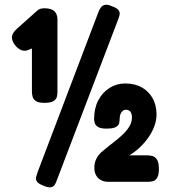

<svg xmlns="http://www.w3.org/2000/svg" viewBox="-20 -757 722 812"><path d="M163 28Q142 20 136 10.5Q130 1 133 -9Q136 -19 139 -29L397 -708Q401 -718 407 -726Q413 -734 424 -736.5Q435 -739 455 -730Q477 -722 482.5 -712.5Q488 -703 485.5 -693Q483 -683 479 -673L220 6Q217 16 211.5 24.5Q206 33 195 35Q184 37 163 28ZM168 -322Q143 -322 132 -329.5Q121 -337 118 -348Q115 -359 115 -368V-552Q108 -549 102 -546.5Q96 -544 90 -543Q79 -541 68 -546Q57 -551 47 -562Q31 -580 30.5 -598Q30 -616 51 -635L133 -708Q143 -718 151.5 -720Q160 -722 169 -722Q196 -722 209.5 -710Q223 -698 223 -674V-368Q223 -358 220.5 -347.5Q218 -337 206 -329.5Q194 -322 168 -322ZM438 12Q421 12 407.5 5Q394 -2 386.5 -15.5Q379 -29 379 -47Q379 -64 384 -77.5Q389 -91 398 -102Q407 -113 418 -121Q438 -138 459.5 -154.5Q481 -171 498.5 -187.5Q516 -204 527 -222Q538 -240 538 -261Q538 -271 535 -278.5Q532 -286 526 -289.5Q520 -293 513 -293Q505 -293 499 -288Q493 -283 489.5 -274.5Q486 -266 486 -253Q486 -239 481.5 -230.5Q477 -222 465 -217.5Q453 -213 431 -213Q404 -213 393 -221Q382 -229 380 -239Q378 -249 378 -254Q378 -299 395.5 -332.5Q413 -366 443 -385Q473 -404 510 -404Q550 -404 579.5 -387.5Q609 -371 625.5 -341.5Q642 -312 642 -273Q642 -249 633 -224Q624 -199 607.5 -175.5Q591 -152 569.5 -132Q548 -112 522 -97L515 -100H604Q614 -100 625 -97Q636 -94 644 -82Q652 -70 652 -43Q652 -17 644.5 -5Q637 7 626 9.5Q615 12 604 12Z"/></svg>

Font: Fredoka Condensed SemiBold
Style: Regular
Weight: 600
Width: 3
Designer: Ben Nathan
Foundry: Milena B. Brandão, Ben Nathan
Version: Version 2.001